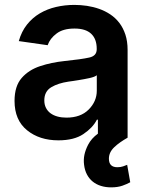

<svg xmlns="http://www.w3.org/2000/svg" viewBox="-20 -573 615 799"><path d="M70.3 -248.6Q99.8 -282.3 147.4 -297.9Q171.2 -305.8 196 -310.9Q220.9 -316.1 247.5 -318.9Q284.1 -322.8 309.7 -326.3Q335.2 -329.9 351.2 -333.5Q382.5 -340.2 382.5 -367.9V-370Q382.5 -410.9 359.4 -432.5Q336.3 -454.2 290.1 -454.2Q242.5 -454.2 215.6 -433.6Q187.9 -413 178.3 -384.9L58.2 -402Q69.6 -442.1 92.3 -470.7Q115.1 -499.3 145.8 -517.4Q176.5 -535.5 213.2 -544Q250 -552.6 289.4 -552.6Q315.3 -552.6 341.8 -548.7Q368.3 -544.7 392.9 -536Q417.6 -527.3 439.1 -513Q460.6 -498.6 476.6 -477.8Q492.5 -457 501.8 -429Q511 -400.9 511 -365.1V0Q494.7 9.2 481 18.8Q467.3 28.4 456 39.1Q433.2 60.4 433.2 87.4Q433.2 122.9 468.4 122.9Q481.9 122.9 492.2 119.3Q502.5 115.8 509.2 112.9L522 185.4Q509.2 192.8 489.3 199.8Q469.5 206.7 442.5 206.7Q419.4 206.7 400 200.6Q380.7 194.6 365.9 182.7Q351.2 170.8 342 153.4Q332.7 136 329.9 112.9Q327.1 91.6 331.3 71.2Q335.6 50.8 346.6 29.5Q360.4 2.8 387.4 -16.7V-74.9H383.2Q374.3 -57.5 360.3 -42.8Q346.2 -28.1 326.7 -14.9Q288 11 223 11Q144.2 11 92.7 -30.9Q40.5 -73.2 40.5 -153.1Q40.5 -214.5 70.3 -248.6ZM164.4 -155.2Q164.4 -137.8 171.2 -124.3Q177.9 -110.8 190.2 -101.7Q202.4 -92.7 219.3 -88.1Q236.2 -83.5 256.4 -83.5Q315.3 -83.5 348.7 -116.8Q382.8 -150.9 382.8 -195.7V-259.9Q375 -253.2 353 -248.2Q342 -245.7 330.1 -243.6Q318.2 -241.5 306.5 -239.5Q294.7 -237.6 284.1 -236Q273.4 -234.4 264.9 -233.3Q243.3 -230.1 225.7 -224.4Q208.1 -218.8 193.2 -209.9Q164.4 -192.5 164.4 -155.2Z"/></svg>

Font: Inter P Semi Bold
Style: Regular
Weight: 600
Designer: Rasmus Andersson
Foundry: rsms
Version: Version 3.018;git-588b23468